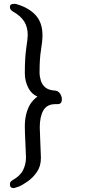

<svg xmlns="http://www.w3.org/2000/svg" viewBox="-20 -808 540 990"><path d="M266 -271Q222 -271 203.5 -238.5Q185 -206 185 -151Q185 -131 188 -71Q191 -11 191 6Q191 49 170.5 78.5Q150 108 124 126.5Q98 145 77 154Q54 162 52 162Q31 162 31 143Q31 128 45 121Q84 99 99 69Q114 39 114 4Q114 -9 111 -69Q108 -129 108 -156Q108 -224 136 -271Q150 -293 173 -310Q143 -323 127 -353Q108 -389 108 -430Q108 -509 115.5 -560.5Q123 -612 123 -627Q123 -668 105 -697Q87 -726 46 -749Q31 -758 31 -772Q31 -788 51 -788H58Q62 -788 67 -786Q129 -768 164 -729.5Q199 -691 199 -627Q199 -595 191.5 -551Q184 -507 184 -434Q184 -414 190.5 -392.5Q197 -371 214 -357Q231 -343 263 -341Q280 -340 289.5 -325.5Q299 -311 299 -296Q299 -271 277 -271Z"/></svg>

Font: Moon Stars Kai HW
Style: Bold
Weight: 700
Designer: GuiWonder
Version: Version 1.101